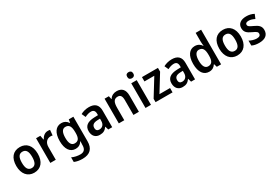

<svg xmlns="http://www.w3.org/2000/svg" viewBox="88 -2151 5283 3651"><g transform="rotate(-30 2730.0 -326.0)"><path d="M516 -338C516 -519 421 -618 281 -618C129 -618 44 -514 44 -338C44 -165 136 -56 279 -56C432 -56 516 -166 516 -338ZM167 -338C167 -457 201 -517 280 -517C359 -517 393 -457 393 -338C393 -219 359 -157 281 -157C201 -157 167 -220 167 -338Z M894 -618C828 -618 778 -572 750 -516H744L727 -608H634V-66H754V-346C754 -447 814 -502 890 -502C902 -502 922 -500 933 -496L944 -613C929 -617 909 -618 894 -618Z M1191 -618C1068 -618 996 -514 996 -335C996 -160 1067 -56 1188 -56C1249 -56 1297 -80 1333 -138H1337C1335 -118 1333 -88 1333 -66V-53C1333 38 1291 80 1213 80C1151 80 1088 67 1029 40V141C1083 164 1139 174 1207 174C1373 174 1453 89 1453 -70V-608H1352L1341 -538H1336C1299 -594 1251 -618 1191 -618ZM1223 -517C1302 -517 1337 -466 1337 -337V-316C1337 -201 1301 -155 1225 -155C1154 -155 1119 -214 1119 -334C1119 -455 1154 -517 1223 -517Z M1797 -619C1730 -619 1665 -601 1614 -573L1653 -487C1699 -510 1743 -525 1789 -525C1844 -525 1873 -495 1873 -429V-400L1789 -397C1641 -392 1566 -336 1566 -224C1566 -119 1625 -56 1719 -56C1799 -56 1840 -82 1881 -140H1884L1906 -66H1993V-430C1993 -557 1926 -619 1797 -619ZM1816 -321 1873 -323V-275C1873 -194 1826 -149 1762 -149C1718 -149 1690 -170 1690 -223C1690 -282 1724 -318 1816 -321Z M2405 -618C2343 -618 2285 -593 2254 -538H2247L2232 -608H2138V-66H2258V-333C2258 -457 2286 -518 2373 -518C2433 -518 2459 -477 2459 -396V-66H2579V-423C2579 -557 2514 -618 2405 -618Z M2785 -818C2745 -818 2718 -799 2718 -751C2718 -704 2745 -684 2785 -684C2823 -684 2851 -704 2851 -751C2851 -798 2824 -818 2785 -818ZM2844 -608H2724V-66H2844Z M3318 -66V-161H3085L3310 -526V-608H2959V-513H3175L2945 -140V-66Z M3616 -619C3549 -619 3484 -601 3433 -573L3472 -487C3518 -510 3562 -525 3608 -525C3663 -525 3692 -495 3692 -429V-400L3608 -397C3460 -392 3385 -336 3385 -224C3385 -119 3444 -56 3538 -56C3618 -56 3659 -82 3700 -140H3703L3725 -66H3812V-430C3812 -557 3745 -619 3616 -619ZM3635 -321 3692 -323V-275C3692 -194 3645 -149 3581 -149C3537 -149 3509 -170 3509 -223C3509 -282 3543 -318 3635 -321Z M4120 -56C4190 -56 4233 -87 4264 -134H4270L4290 -66H4384V-826H4264V-632C4264 -601 4269 -564 4272 -539H4267C4237 -587 4189 -618 4120 -618C4003 -618 3927 -520 3927 -337C3927 -154 4002 -56 4120 -56ZM4155 -155C4086 -155 4050 -217 4050 -336C4050 -452 4086 -518 4154 -518C4239 -518 4268 -458 4268 -340V-319C4267 -208 4236 -155 4155 -155Z M4974 -338C4974 -519 4879 -618 4739 -618C4587 -618 4502 -514 4502 -338C4502 -165 4594 -56 4737 -56C4890 -56 4974 -166 4974 -338ZM4625 -338C4625 -457 4659 -517 4738 -517C4817 -517 4851 -457 4851 -338C4851 -219 4817 -157 4739 -157C4659 -157 4625 -220 4625 -338Z M5424 -222C5424 -312 5368 -349 5284 -388C5197 -427 5178 -443 5178 -475C5178 -506 5203 -523 5250 -523C5297 -523 5337 -507 5380 -486L5418 -578C5364 -606 5311 -618 5251 -618C5134 -618 5059 -566 5059 -470C5059 -382 5106 -344 5197 -302C5290 -261 5304 -242 5304 -211C5304 -174 5278 -151 5220 -151C5167 -151 5105 -171 5060 -196V-88C5105 -66 5152 -56 5219 -56C5349 -56 5424 -113 5424 -222Z"/></g></svg>

Font: Noto Sans Malayalam UI SemiCondensed SemiBold
Style: Regular
Weight: 600
Width: 4
Designer: Jelle Bosma - Monotype Design Team
Foundry: Monotype Imaging Inc.
Version: Version 2.104